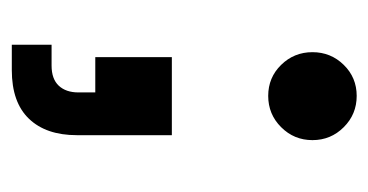

<svg xmlns="http://www.w3.org/2000/svg" viewBox="-168 -346 618 322"><g transform="rotate(90 141.0 -185.0)"><path d="M55 104.2V37.5H90Q112.5 37.5 123.8 25.4Q135 13.3 135 -7.5V-35.8H75.8V-164.2H206.7V-5Q206.7 46.7 179.2 75.4Q151.7 104.2 97.5 104.2ZM140.8 -325.8Q110 -325.8 88.8 -347.5Q67.5 -369.2 67.5 -400Q67.5 -430.8 88.8 -452.5Q110 -474.2 140.8 -474.2Q171.7 -474.2 193.3 -452.5Q215 -430.8 215 -400Q215 -369.2 193.3 -347.5Q171.7 -325.8 140.8 -325.8Z"/></g></svg>

Font: Funnel Display Medium
Style: Regular
Weight: 500
Designer: NORD ID, Kristian Moeller
Foundry: Dicotype
Version: Version 1.000